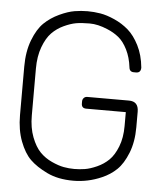

<svg xmlns="http://www.w3.org/2000/svg" viewBox="-51 -752 684 798"><g transform="rotate(5 290.5 -352.5)"><path d="M525 -492Q525 -470 505 -470H496Q478 -470 476 -488Q471 -530 455 -562Q439 -594 418 -611Q397 -628 370 -639Q330 -656 295.5 -656Q261 -656 238.5 -652Q216 -648 188 -635Q160 -622 139 -600.5Q118 -579 103.5 -540Q89 -501 89 -450V-254Q89 -203 104 -164Q119 -125 140 -103.5Q161 -82 189.5 -69Q218 -56 240 -52Q262 -48 284 -48Q306 -48 328 -51.5Q350 -55 378 -67.5Q406 -80 427 -100.5Q448 -121 462.5 -158Q477 -195 477 -244V-302H312Q292 -302 292 -322V-331Q292 -339 297.5 -345Q303 -351 312 -351H486Q526 -351 526 -308V-243Q526 -182 507.5 -135.5Q489 -89 463 -64Q437 -39 402 -24Q345 1 284 1Q220 1 174.5 -21Q129 -43 102.5 -69Q76 -95 58 -142.5Q40 -190 40 -251V-454Q40 -517 58.5 -565Q77 -613 103.5 -638.5Q130 -664 165.5 -680.5Q201 -697 228.5 -701.5Q256 -706 282.5 -706Q309 -706 336 -701.5Q363 -697 395.5 -682.5Q428 -668 454 -645.5Q480 -623 500 -583.5Q520 -544 525 -492Z"/></g></svg>

Font: Text Me One
Style: Regular
Weight: 400
Designer: Julia Petretta
Foundry: Julia Petretta
Version: Version 1.003